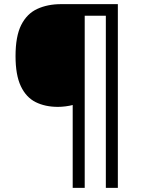

<svg xmlns="http://www.w3.org/2000/svg" viewBox="-20 -780 695 927"><path d="M549 127H491V-704H389V127H331V-273Q316 -269 296.5 -266.5Q277 -264 260 -264Q198 -264 152 -287Q106 -310 80.5 -364Q55 -418 55 -509Q55 -605 82.5 -659.5Q110 -714 160 -737Q210 -760 275 -760H549Z"/></svg>

Font: Noto Sans Myanmar UI
Style: Regular
Weight: 400
Designer: Monotype Design Team
Foundry: Monotype Imaging Inc.
Version: Version 2.103; ttfautohint (v1.8.4.7-5d5b)